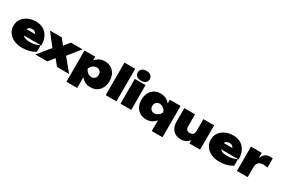

<svg xmlns="http://www.w3.org/2000/svg" viewBox="121 -2309 5760 3934"><g transform="rotate(30 3001.5 -342.0)"><path d="M399 18Q292 18 207.5 -20.5Q123 -59 74 -128.5Q25 -198 25 -290Q25 -381 72.5 -449Q120 -517 202 -555Q284 -593 386 -593Q493 -593 568 -547.5Q643 -502 683 -418.5Q723 -335 723 -221H310Q331 -195 368 -181Q412 -164 479 -164Q541 -164 600 -178Q659 -192 709 -218V-64Q645 -24 569.5 -3Q494 18 399 18ZM495 -360Q492 -366 489 -372Q474 -396 451 -408.5Q428 -421 396 -421Q359 -421 333.5 -406.5Q308 -392 295 -367Q293 -364 291 -360Z M709 0 945 -290 724 -575H1002L1110 -439L1217 -575H1494L1266 -293L1509 0H1222L1106 -144L992 0Z M1540 -575H1794V-487Q1827 -529 1872 -556Q1936 -593 2017 -593Q2102 -593 2165 -555Q2228 -517 2263.5 -448Q2299 -379 2299 -287Q2299 -196 2263.5 -127Q2228 -58 2165 -20Q2102 18 2017 18Q1935 18 1872 -20Q1827 -47 1794 -89V165H1540ZM2043 -287Q2043 -320 2029.5 -346Q2016 -372 1991.5 -387Q1967 -402 1935 -402Q1902 -402 1871 -387Q1840 -372 1817 -346Q1794 -320 1784 -287Q1794 -254 1817 -228.5Q1840 -203 1871 -188Q1902 -173 1935 -173Q1967 -173 1991.5 -188Q2016 -203 2029.5 -228.5Q2043 -254 2043 -287Z M2374 -770H2628V0H2374Z M2724 -587H2978V0H2724ZM2851 -617Q2787 -617 2748 -648Q2709 -679 2709 -733Q2709 -787 2748 -818Q2787 -849 2851 -849Q2916 -849 2954.5 -818Q2993 -787 2993 -733Q2993 -679 2954.5 -648Q2916 -617 2851 -617Z M3813 -575V165H3559V-89Q3526 -47 3482 -20Q3418 18 3336 18Q3252 18 3188.5 -20Q3125 -58 3089.5 -127Q3054 -196 3054 -287Q3054 -379 3089.5 -448Q3125 -517 3188.5 -555Q3252 -593 3336 -593Q3418 -593 3482 -556Q3526 -529 3559 -488V-575ZM3310 -287Q3310 -254 3323.5 -228.5Q3337 -203 3361.5 -188Q3386 -173 3418 -173Q3451 -173 3482 -188Q3513 -203 3536.5 -228.5Q3560 -254 3569 -287Q3560 -320 3536.5 -346Q3513 -372 3482 -387Q3451 -402 3418 -402Q3386 -402 3361.5 -387Q3337 -372 3323.5 -346Q3310 -320 3310 -287Z M4160 17Q4079 17 4021 -16.5Q3963 -50 3932.5 -110.5Q3902 -171 3902 -251V-575H4156V-287Q4156 -240 4180.5 -214Q4205 -188 4250 -188Q4285 -188 4307.5 -200.5Q4330 -213 4341.5 -238.5Q4353 -264 4353 -301V-575H4607V0H4353V-76Q4321 -37 4281 -14Q4225 17 4160 17Z M5067 18Q4960 18 4875.5 -20.5Q4791 -59 4742 -128.5Q4693 -198 4693 -290Q4693 -381 4740.5 -449Q4788 -517 4870 -555Q4952 -593 5054 -593Q5161 -593 5236 -547.5Q5311 -502 5351 -418.5Q5391 -335 5391 -221H4978Q4999 -195 5036 -181Q5080 -164 5147 -164Q5209 -164 5268 -178Q5327 -192 5377 -218V-64Q5313 -24 5237.5 -3Q5162 18 5067 18ZM5163 -360Q5160 -366 5157 -372Q5142 -396 5119 -408.5Q5096 -421 5064 -421Q5027 -421 5001.5 -406.5Q4976 -392 4963 -367Q4961 -364 4959 -360Z M5479 -575H5733V-452Q5743 -476 5755 -497Q5781 -541 5821 -567Q5861 -593 5921 -593Q5936 -593 5952 -591.5Q5968 -590 5987 -587V-372Q5953 -378 5926 -380.5Q5899 -383 5878 -383Q5840 -383 5807 -369.5Q5774 -356 5753.5 -321Q5733 -286 5733 -221V0H5479Z"/></g></svg>

Font: Bounded
Style: Regular
Weight: 900
Designer: Vlad Churkin
Version: Version 1.0